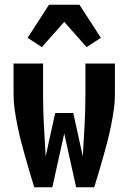

<svg xmlns="http://www.w3.org/2000/svg" viewBox="-20 -787 540 807"><path d="M124 0Q114 -32 104.5 -64Q95 -96 86 -128Q77 -160 68.5 -192.5Q60 -225 53.5 -257.5Q47 -290 42 -323.5Q37 -357 37 -390V-520H161V-390Q161 -325 164.5 -260Q168 -195 172 -130L212 -312H288L328 -130Q332 -195 335.5 -260Q339 -325 339 -390V-520H463V-390Q463 -357 458 -323.5Q453 -290 446.5 -257.5Q440 -225 431.5 -192.5Q423 -160 414 -128Q405 -96 395.5 -64Q386 -32 376 0H300L250 -226L200 0ZM156 -589 96 -628 186 -767H314L404 -628L344 -589L250 -695Z"/></svg>

Font: Iosevka Term Curly Heavy
Style: Regular
Weight: 900
Designer: Belleve Invis
Foundry: Belleve Invis
Version: Version 32.3.0